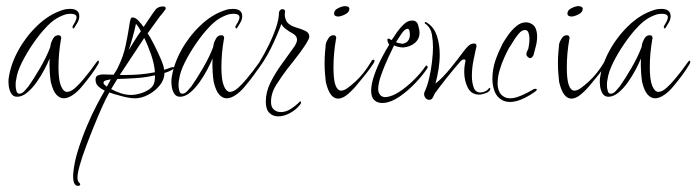

<svg xmlns="http://www.w3.org/2000/svg" viewBox="-20 -325 2274 627"><path d="M36 -9Q23 -9 16.5 -20Q10 -31 8.5 -45Q7 -59 8 -67Q14 -113 39 -159Q64 -205 101.5 -241Q139 -277 181 -291Q189 -294 195.5 -295Q202 -296 208 -296Q239 -296 239 -272Q239 -260 231 -248L223 -235Q222 -232 220 -232Q218 -232 217 -235Q216 -238 218 -241Q220 -244 221.5 -247Q223 -250 225 -253Q230 -263 230 -268Q230 -275 224.5 -277.5Q219 -280 211 -280Q207 -280 202.5 -279.5Q198 -279 194 -278Q173 -271 157.5 -260Q142 -249 127 -232Q109 -213 88 -182.5Q67 -152 51.5 -121Q36 -90 33 -66Q31 -60 31 -47Q31 -38 33.5 -28.5Q36 -19 43 -19Q52 -19 60 -28Q68 -37 73 -43Q90 -67 111 -103Q132 -139 144 -171L146 -182Q148 -190 154 -200Q160 -210 171 -210Q180 -210 180 -200Q180 -199 179.5 -198Q179 -197 179 -196Q175 -173 173 -150.5Q171 -128 171 -105Q171 -64 179 -44.5Q187 -25 199 -25Q211 -25 225.5 -38Q240 -51 253.5 -67.5Q267 -84 274 -93L296 -123Q299 -127 301 -127Q303 -127 303 -124Q303 -119 301 -116Q291 -99 277.5 -80.5Q264 -62 247 -42Q234 -26 218 -15Q202 -4 188 -4Q175 -4 164 -16Q153 -28 146 -57Q144 -68 142.5 -89.5Q141 -111 142 -134Q136 -119 125 -98Q114 -77 99.5 -56.5Q85 -36 68.5 -22.5Q52 -9 36 -9Z M235 282Q217 282 219 243Q222 206 235 165Q248 124 264.5 85Q281 46 297 16Q313 -14 322 -29Q311 -34 301.5 -42.5Q292 -51 292 -65Q292 -76 300 -79Q308 -82 316 -82Q325 -82 333.5 -81.5Q342 -81 351 -81Q355 -88 359.5 -94.5Q364 -101 367 -109Q383 -141 391 -179.5Q399 -218 404 -253Q405 -257 406.5 -262.5Q408 -268 413 -268Q423 -268 433.5 -256Q444 -244 449 -237Q452 -241 460.5 -254Q469 -267 478 -280Q487 -293 489 -295Q498 -304 513 -304Q515 -304 518 -303Q521 -302 521 -298Q521 -295 520 -294Q516 -288 511 -282Q506 -276 501 -270L462 -216Q470 -205 482 -181.5Q494 -158 504.5 -134Q515 -110 516 -97Q520 -98 531 -102Q542 -106 544 -106Q549 -106 549 -102Q549 -101 542 -97Q535 -93 527 -90Q519 -87 517 -87Q517 -65 501.5 -46Q486 -27 464 -15.5Q442 -4 421 -4Q404 -4 379 -10.5Q354 -17 337 -23Q327 -6 314 23Q301 52 287 86.5Q273 121 260.5 154.5Q248 188 240.5 214.5Q233 241 233 254Q233 266 237.5 270.5Q242 275 242 276Q242 282 235 282ZM400 -161Q410 -177 419.5 -192.5Q429 -208 440 -223Q436 -231 432 -237Q428 -243 424 -247Q419 -224 413 -202.5Q407 -181 400 -161ZM371 -80H385Q411 -80 436 -82Q461 -84 486 -89Q484 -116 473.5 -146.5Q463 -177 451 -201ZM408 -15Q422 -15 439 -20Q456 -25 469.5 -35Q483 -45 485 -61Q486 -66 486 -70Q486 -74 486 -79Q456 -72 425 -70Q394 -68 363 -67L343 -34Q358 -26 374.5 -20.5Q391 -15 408 -15ZM329 -42 342 -66Q338 -65 328 -63Q318 -61 318 -55Q318 -51 322 -47.5Q326 -44 329 -42Z M568 -9Q555 -9 548.5 -20Q542 -31 540.5 -45Q539 -59 540 -67Q546 -113 571 -159Q596 -205 633.5 -241Q671 -277 713 -291Q721 -294 727.5 -295Q734 -296 740 -296Q771 -296 771 -272Q771 -260 763 -248L755 -235Q754 -232 752 -232Q750 -232 749 -235Q748 -238 750 -241Q752 -244 753.5 -247Q755 -250 757 -253Q762 -263 762 -268Q762 -275 756.5 -277.5Q751 -280 743 -280Q739 -280 734.5 -279.5Q730 -279 726 -278Q705 -271 689.5 -260Q674 -249 659 -232Q641 -213 620 -182.5Q599 -152 583.5 -121Q568 -90 565 -66Q563 -60 563 -47Q563 -38 565.5 -28.5Q568 -19 575 -19Q584 -19 592 -28Q600 -37 605 -43Q622 -67 643 -103Q664 -139 676 -171L678 -182Q680 -190 686 -200Q692 -210 703 -210Q712 -210 712 -200Q712 -199 711.5 -198Q711 -197 711 -196Q707 -173 705 -150.5Q703 -128 703 -105Q703 -64 711 -44.5Q719 -25 731 -25Q743 -25 757.5 -38Q772 -51 785.5 -67.5Q799 -84 806 -93L828 -123Q831 -127 833 -127Q835 -127 835 -124Q835 -119 833 -116Q823 -99 809.5 -80.5Q796 -62 779 -42Q766 -26 750 -15Q734 -4 720 -4Q707 -4 696 -16Q685 -28 678 -57Q676 -68 674.5 -89.5Q673 -111 674 -134Q668 -119 657 -98Q646 -77 631.5 -56.5Q617 -36 600.5 -22.5Q584 -9 568 -9Z M897 41Q914 41 930 30.5Q946 20 956 10Q959 6 961 6Q963 6 963 9Q963 14 959 18Q946 34 926.5 44.5Q907 55 888 55Q871 55 859.5 43.5Q848 32 848 7Q848 -25 863.5 -56Q879 -87 901 -117Q923 -147 942 -174Q950 -187 950 -195Q950 -209 932 -218Q924 -222 913 -230.5Q902 -239 899 -247Q886 -211 864.5 -167Q843 -123 808 -80Q804 -74 800 -74Q798 -74 798 -77Q798 -81 802 -86Q813 -99 828 -123.5Q843 -148 857.5 -177.5Q872 -207 881.5 -235Q891 -263 891 -284Q893 -295 903 -295Q911 -295 911 -286Q910 -283 910 -277Q910 -268 914 -259Q918 -250 926 -245Q934 -239 949.5 -234.5Q965 -230 977.5 -224Q990 -218 990 -205Q990 -199 981 -184.5Q972 -170 959.5 -153Q947 -136 935.5 -121.5Q924 -107 919 -101Q900 -76 882.5 -48.5Q865 -21 865 8Q865 25 874.5 33Q884 41 897 41Z M1084 -271Q1080 -271 1075.5 -273Q1071 -275 1071 -281Q1071 -292 1084.5 -298.5Q1098 -305 1107 -305Q1112 -305 1116.5 -303Q1121 -301 1121 -296Q1121 -285 1107 -278Q1093 -271 1084 -271ZM1144 -46Q1129 -28 1113.5 -15.5Q1098 -3 1084 -3Q1071 -3 1061 -15.5Q1051 -28 1044 -57Q1043 -66 1041.5 -83Q1040 -100 1040 -118Q1040 -137 1041.5 -154.5Q1043 -172 1044 -182Q1046 -190 1052.5 -200Q1059 -210 1069 -210Q1078 -210 1078 -200Q1078 -199 1077.5 -198Q1077 -197 1077 -196Q1073 -173 1071 -150.5Q1069 -128 1069 -105Q1069 -65 1075.5 -47Q1082 -29 1094 -29Q1103 -29 1115 -37.5Q1127 -46 1142 -60Q1155 -72 1167 -87Q1179 -102 1193 -125Q1195 -130 1199 -130Q1206 -130 1201 -120Q1191 -104 1176 -85Q1161 -66 1144 -46Z M1234 11Q1215 13 1203.5 3Q1192 -7 1192 -28Q1192 -50 1202 -79Q1212 -108 1226 -135Q1240 -162 1251 -179Q1250 -180 1247.5 -185.5Q1245 -191 1245 -195Q1245 -199 1248 -199Q1251 -199 1259 -194Q1266 -205 1276.5 -220Q1287 -235 1299.5 -246.5Q1312 -258 1326 -258Q1341 -258 1345.5 -243Q1350 -228 1350 -218Q1350 -198 1335 -185Q1320 -172 1297 -170Q1288 -170 1278.5 -172.5Q1269 -175 1267 -177Q1260 -163 1247.5 -136Q1235 -109 1225 -81Q1215 -53 1215 -34Q1215 -23 1221.5 -15Q1228 -7 1241 -8Q1261 -10 1284.5 -25.5Q1308 -41 1331 -63.5Q1354 -86 1369 -108Q1371 -111 1373 -111Q1375 -111 1376 -108Q1377 -105 1376 -103Q1362 -81 1337.5 -55Q1313 -29 1285.5 -10Q1258 9 1234 11ZM1294 -182Q1308 -184 1314 -194Q1320 -204 1318 -218Q1318 -222 1316.5 -226.5Q1315 -231 1310 -231Q1301 -230 1289.5 -212.5Q1278 -195 1273 -187Q1275 -186 1283.5 -184Q1292 -182 1294 -182Z M1382 1Q1375 1 1370 -4.5Q1365 -10 1365 -18Q1365 -24 1368 -28Q1376 -46 1382 -72Q1388 -98 1391 -125Q1394 -152 1394 -171Q1394 -190 1390.5 -212Q1387 -234 1370 -247Q1367 -247 1367 -251Q1367 -253 1369 -253Q1372 -253 1374 -251Q1397 -237 1406.5 -208.5Q1416 -180 1416 -147Q1416 -123 1412 -98.5Q1408 -74 1402 -52Q1425 -70 1451 -102Q1477 -134 1496 -160Q1502 -168 1510 -175.5Q1518 -183 1529 -183Q1536 -183 1536 -174Q1536 -173 1535.5 -170.5Q1535 -168 1534 -165Q1532 -156 1526.5 -129.5Q1521 -103 1521 -77Q1521 -55 1527 -39Q1533 -23 1549 -23Q1556 -23 1564 -26.5Q1572 -30 1576 -36Q1577 -36 1577.5 -37Q1578 -38 1579 -38Q1581 -38 1581 -36Q1581 -26 1567 -21Q1553 -16 1545 -16Q1519 -16 1507.5 -39Q1496 -62 1496 -90Q1496 -99 1497 -108Q1498 -117 1500 -125V-127Q1500 -131 1495 -131Q1490 -131 1484 -125Q1476 -116 1463 -100.5Q1450 -85 1436.5 -68Q1423 -51 1413 -37.5Q1403 -24 1400 -20Q1398 -16 1394 -7.5Q1390 1 1382 1Z M1620 2Q1602 -8 1595 -27Q1588 -46 1588 -67Q1588 -83 1590.5 -98Q1593 -113 1597 -125Q1602 -140 1608 -154Q1614 -168 1621 -182Q1628 -194 1639.5 -210.5Q1651 -227 1666 -239.5Q1681 -252 1697 -252Q1706 -252 1714 -248Q1725 -243 1729.5 -231.5Q1734 -220 1734 -206Q1734 -190 1730 -174.5Q1726 -159 1723 -148Q1723 -145 1721 -143Q1719 -139 1715.5 -136.5Q1712 -134 1708 -136Q1699 -141 1699 -148Q1699 -154 1702.5 -160Q1706 -166 1706 -170Q1707 -175 1708 -182.5Q1709 -190 1709 -198Q1709 -209 1706 -218Q1703 -227 1694 -227Q1684 -227 1673.5 -214.5Q1663 -202 1654.5 -187.5Q1646 -173 1642 -168Q1636 -157 1627 -137.5Q1618 -118 1611.5 -95.5Q1605 -73 1605 -52Q1605 -38 1610 -26.5Q1615 -15 1626 -9Q1634 -4 1646 -4Q1657 -4 1667.5 -7.5Q1678 -11 1687 -15Q1696 -19 1703.5 -23Q1711 -27 1718 -31Q1723 -35 1729 -35Q1733 -35 1733 -32Q1733 -29 1722 -22Q1703 -9 1683 -0.5Q1663 8 1645 8Q1632 8 1620 2Z M1846 -271Q1842 -271 1837.5 -273Q1833 -275 1833 -281Q1833 -292 1846.5 -298.5Q1860 -305 1869 -305Q1874 -305 1878.5 -303Q1883 -301 1883 -296Q1883 -285 1869 -278Q1855 -271 1846 -271ZM1906 -46Q1891 -28 1875.5 -15.5Q1860 -3 1846 -3Q1833 -3 1823 -15.5Q1813 -28 1806 -57Q1805 -66 1803.5 -83Q1802 -100 1802 -118Q1802 -137 1803.5 -154.5Q1805 -172 1806 -182Q1808 -190 1814.5 -200Q1821 -210 1831 -210Q1840 -210 1840 -200Q1840 -199 1839.5 -198Q1839 -197 1839 -196Q1835 -173 1833 -150.5Q1831 -128 1831 -105Q1831 -65 1837.5 -47Q1844 -29 1856 -29Q1865 -29 1877 -37.5Q1889 -46 1904 -60Q1917 -72 1929 -87Q1941 -102 1955 -125Q1957 -130 1961 -130Q1968 -130 1963 -120Q1953 -104 1938 -85Q1923 -66 1906 -46Z M1967 -9Q1954 -9 1947.5 -20Q1941 -31 1939.5 -45Q1938 -59 1939 -67Q1945 -113 1970 -159Q1995 -205 2032.5 -241Q2070 -277 2112 -291Q2120 -294 2126.5 -295Q2133 -296 2139 -296Q2170 -296 2170 -272Q2170 -260 2162 -248L2154 -235Q2153 -232 2151 -232Q2149 -232 2148 -235Q2147 -238 2149 -241Q2151 -244 2152.5 -247Q2154 -250 2156 -253Q2161 -263 2161 -268Q2161 -275 2155.5 -277.5Q2150 -280 2142 -280Q2138 -280 2133.5 -279.5Q2129 -279 2125 -278Q2104 -271 2088.5 -260Q2073 -249 2058 -232Q2040 -213 2019 -182.5Q1998 -152 1982.5 -121Q1967 -90 1964 -66Q1962 -60 1962 -47Q1962 -38 1964.5 -28.5Q1967 -19 1974 -19Q1983 -19 1991 -28Q1999 -37 2004 -43Q2021 -67 2042 -103Q2063 -139 2075 -171L2077 -182Q2079 -190 2085 -200Q2091 -210 2102 -210Q2111 -210 2111 -200Q2111 -199 2110.5 -198Q2110 -197 2110 -196Q2106 -173 2104 -150.5Q2102 -128 2102 -105Q2102 -64 2110 -44.5Q2118 -25 2130 -25Q2142 -25 2156.5 -38Q2171 -51 2184.5 -67.5Q2198 -84 2205 -93L2227 -123Q2230 -127 2232 -127Q2234 -127 2234 -124Q2234 -119 2232 -116Q2222 -99 2208.5 -80.5Q2195 -62 2178 -42Q2165 -26 2149 -15Q2133 -4 2119 -4Q2106 -4 2095 -16Q2084 -28 2077 -57Q2075 -68 2073.5 -89.5Q2072 -111 2073 -134Q2067 -119 2056 -98Q2045 -77 2030.5 -56.5Q2016 -36 1999.5 -22.5Q1983 -9 1967 -9Z"/></svg>

Font: Fuggles
Style: Regular
Weight: 400
Designer: Rob Leuschke
Foundry: Robert E. Leuschke
Version: Version 1.100; ttfautohint (v1.8.3)